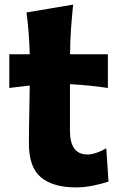

<svg xmlns="http://www.w3.org/2000/svg" viewBox="-20 -795 515 830"><path d="M309.1 15.1Q346.8 15.1 387 6.4Q427.1 -2.3 449.1 -10.1L439.5 -153.8Q419.1 -141.9 397.1 -134.5Q375.2 -127.1 359.2 -127.1Q319.3 -127.1 300.9 -153.3Q282.4 -179.5 282.4 -230V-431.2Q322.4 -429 363.9 -425Q405.4 -421.1 446.3 -414.7V-560.4H282.7Q283.4 -619.8 286.9 -669.3Q290.4 -718.8 296.2 -775.1L94.7 -741.2Q100.4 -695.5 103.8 -652.4Q107.3 -609.4 108.6 -560.4H20.2V-414.7L108.6 -425.3Q107.9 -355.1 106.4 -293.9Q105 -232.6 105 -174.2Q105 -71.6 157.2 -28.2Q209.5 15.1 309.1 15.1Z"/></svg>

Font: Pinar FD VF
Style: Regular
Weight: 300
Designer: Amin Abedi
Version: Version 2.000